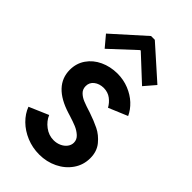

<svg xmlns="http://www.w3.org/2000/svg" viewBox="-238 -838 915 915"><g transform="rotate(45 219.0 -381.0)"><path d="M28.3 -117.2 126 -159.2Q137.7 -130.4 165.3 -109.6Q192.9 -88.9 225.6 -88.9Q246.1 -88.9 263.9 -96.9Q281.7 -105 292.2 -118.9Q302.7 -132.8 302.7 -149.4Q302.7 -169.9 286.4 -184.8Q270 -199.7 248.8 -208.5Q227.5 -217.3 197.3 -226.6Q193.4 -227.5 190.2 -228.8Q187 -230 184.6 -230.5Q43.5 -274.4 43 -380.9Q43 -424.8 66.4 -458.5Q89.8 -492.2 129.2 -510.5Q168.5 -528.8 215.8 -529.3Q257.8 -529.3 293.9 -514.6Q330.1 -500 356 -475.8Q381.8 -451.7 395.5 -421.9L299.8 -381.8Q287.6 -403.8 267.6 -418.9Q247.6 -434.1 218.8 -434.6Q189.9 -434.1 170.7 -419.2Q151.4 -404.3 151.4 -379.9Q151.4 -358.9 164.8 -345.5Q178.2 -332 198.2 -323.7Q218.3 -315.4 255.9 -303.7Q296.4 -290 328.1 -274.4Q359.9 -258.8 385 -228.3Q410.2 -197.8 410.2 -152.3Q410.2 -106.4 384.8 -69.8Q359.4 -33.2 317.1 -12.7Q274.9 7.8 225.6 7.8Q179.7 7.8 139.2 -9Q98.6 -25.9 69.8 -54.4Q41 -83 28.3 -117.2ZM43 -625 203.1 -768.6H228.5L389.6 -625L341.8 -569.3L217.8 -684.6H213.9L89.8 -569.3Z"/></g></svg>

Font: Reddit Sans Chocolate SemiBold
Style: Regular
Weight: 600
Designer: Stephen Hutchings
Foundry: Reddit
Version: Version 1.011